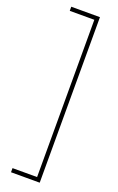

<svg xmlns="http://www.w3.org/2000/svg" viewBox="-195 -847 700 1138"><g transform="rotate(20 155.0 -278.0)"><path d="M42 244V218H197V-774H42V-800H223V244Z"/></g></svg>

Font: Noto Sans Tamil Condensed Thin
Style: Regular
Weight: 100
Width: 3
Designer: Jelle Bosma - Monotype Design Team
Foundry: Monotype Imaging Inc.
Version: Version 2.004; ttfautohint (v1.8.4.7-5d5b)